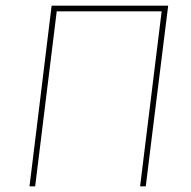

<svg xmlns="http://www.w3.org/2000/svg" viewBox="-20 -657 675 677"><path d="M84 0 108 -195 162 -637H573L518 -195L494 0H474L498 -195L550 -617H180L128 -195L104 0Z"/></svg>

Font: Alegreya Sans SC Thin
Style: Italic
Weight: 100
Italic angle: -7°
Designer: Juan Pablo del Peral
Foundry: Huerta Tipografica
Version: Version 2.007